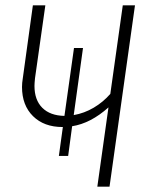

<svg xmlns="http://www.w3.org/2000/svg" viewBox="-20 -704 572 724"><path d="M489 -684 393 0H347L389 -299Q322 -239 252 -228L237 -116H202L217 -225H216Q146 -225 104.5 -266Q63 -307 63 -376Q63 -391 66 -409L104 -684H151L112 -409Q110 -389 110 -380Q110 -327 139.5 -297.5Q169 -268 223 -267L259 -523H293L258 -270Q298 -277 333.5 -298Q369 -319 396 -350L443 -684Z"/></svg>

Font: Fira Sans Condensed ExtraLight
Style: Italic
Weight: 275
Width: 3
Italic angle: -8°
Designer: Carrois Corporate & Edenspiekermann AG
Foundry: Carrois Corporate GbR & Edenspiekermann AG
Version: Version 4.203